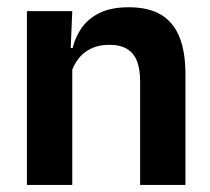

<svg xmlns="http://www.w3.org/2000/svg" viewBox="-20 -522 594 542"><path d="M503.5 0H375.5V-294.5Q375.5 -325.5 367.2 -348Q359 -370.5 340 -383Q321 -395.5 288 -395.5Q259 -395.5 237.2 -385Q215.5 -374.5 201.8 -356.8Q188 -339 181 -316.5L161 -386.5H185Q193 -419 211.8 -445Q230.5 -471 262.8 -486.2Q295 -501.5 343.5 -501.5Q400 -501.5 435 -480.2Q470 -459 486.8 -417Q503.5 -375 503.5 -313ZM184 0H56V-490.5H184L179 -371L184 -360.5Z"/></svg>

Font: Anek Kannada SemiBold
Style: Regular
Weight: 600
Version: Version 1.003